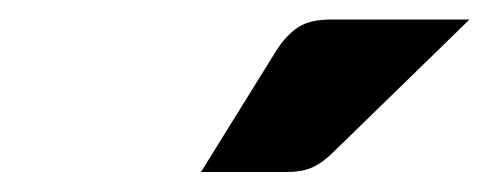

<svg xmlns="http://www.w3.org/2000/svg" viewBox="-20 -756 490 192"><path d="M449.5 -736.5 314.5 -605Q303 -593.5 292.8 -588.8Q282.5 -584 266.5 -584H181L257 -706.5Q266.5 -721 278.2 -728.8Q290 -736.5 311.5 -736.5Z"/></svg>

Font: Lato ExtraBold
Style: Italic
Weight: 800
Italic angle: -7°
Designer: Lukasz Dziedzic with Adam Twardoch and Botio Nikoltchev
Foundry: tyPoland Lukasz Dziedzic
Version: Version 2.015; 2015-08-06; http://www.latofonts.com/